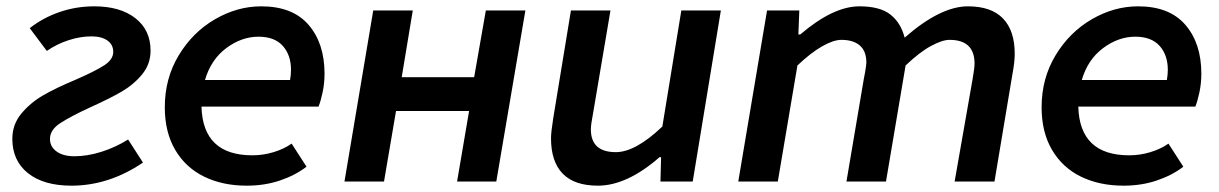

<svg xmlns="http://www.w3.org/2000/svg" viewBox="-20 -574 3853 607"><path d="M19 -135Q19 -181 48 -215.5Q77 -250 117 -273Q157 -296 219 -322Q281 -349 309.5 -367.5Q338 -386 338 -410Q338 -433 319.5 -446Q301 -459 269 -459Q234 -459 197 -447Q160 -435 128 -413L74 -485Q116 -518 168.5 -536Q221 -554 278 -554Q360 -554 408 -516.5Q456 -479 456 -414Q456 -371 429 -338.5Q402 -306 364 -284Q326 -262 266 -235Q201 -205 169.5 -184Q138 -163 138 -135Q138 -110 159 -95Q180 -80 215 -80Q256 -80 300.5 -94Q345 -108 385 -133L432 -60Q324 13 206 13Q118 13 68.5 -26.5Q19 -66 19 -135Z M501 -235Q501 -326 545 -399Q589 -472 659.5 -513Q730 -554 806 -554Q905 -554 955.5 -495.5Q1006 -437 1006 -341Q1006 -311 1000 -282.5Q994 -254 987 -237H617Q621 -83 778 -83Q812 -83 845 -93Q878 -103 902 -120L949 -47Q914 -20 865.5 -3.5Q817 13 760 13Q684 13 625.5 -15.5Q567 -44 534 -100Q501 -156 501 -235ZM897 -321Q900 -338 900 -353Q900 -400 874 -429Q848 -458 797 -458Q744 -458 695.5 -422Q647 -386 628 -321Z M1160 -541H1285L1250 -330H1479L1516 -541H1641L1549 0H1425L1463 -223H1232L1194 0H1069Z M1722 -137Q1722 -156 1729 -200L1785 -541H1910L1855 -216Q1852 -200 1850 -187Q1848 -174 1848 -165Q1848 -93 1927 -93Q1989 -93 2074 -174L2134 -541H2259L2170 0H2068L2070 -77H2065Q1962 13 1870 13Q1796 13 1759 -25Q1722 -63 1722 -137Z M2405 -541H2507L2504 -465H2510Q2614 -554 2697 -554Q2762 -554 2795 -528Q2828 -502 2840 -455Q2953 -554 3040 -554Q3114 -554 3151 -515.5Q3188 -477 3188 -404Q3188 -378 3181 -341L3124 0H2998L3055 -325Q3061 -359 3061 -373Q3061 -448 2982 -448Q2959 -448 2923 -428.5Q2887 -409 2843 -367L2781 0H2656L2711 -325L2715 -346Q2719 -370 2719 -376Q2719 -412 2698.5 -430Q2678 -448 2640 -448Q2615 -448 2579 -427.5Q2543 -407 2501 -367L2439 0H2314Z M3273 -235Q3273 -326 3317 -399Q3361 -472 3431.5 -513Q3502 -554 3578 -554Q3677 -554 3727.5 -495.5Q3778 -437 3778 -341Q3778 -311 3772 -282.5Q3766 -254 3759 -237H3389Q3393 -83 3550 -83Q3584 -83 3617 -93Q3650 -103 3674 -120L3721 -47Q3686 -20 3637.5 -3.5Q3589 13 3532 13Q3456 13 3397.5 -15.5Q3339 -44 3306 -100Q3273 -156 3273 -235ZM3669 -321Q3672 -338 3672 -353Q3672 -400 3646 -429Q3620 -458 3569 -458Q3516 -458 3467.5 -422Q3419 -386 3400 -321Z"/></svg>

Font: Nebula Sans Semibold
Style: Regular
Weight: 600
Italic angle: -9°
Designer: Paul D. Hunt for Adobe (as Source Sans)
Foundry: Nebula Entertainment & Broadcasting LLC
Version: Version 1.010